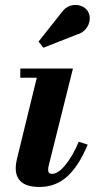

<svg xmlns="http://www.w3.org/2000/svg" viewBox="-20 -732 396 762"><path d="M283 -594 152 -542.5 133 -567 223 -680.5Q239 -703.5 260 -709.5Q281 -715.5 299.5 -709.2Q318 -703 327.5 -689Q338 -673 336 -653.2Q334 -633.5 320.5 -617Q307 -600.5 283 -594ZM328 -158Q293 -73.5 247 -31.8Q201 10 137 10Q88.5 10 65.5 -9.2Q42.5 -28.5 42.5 -63.5Q42.5 -74.5 44 -84Q45.5 -93.5 47 -100L126 -423.5H60.5V-460H269.5L174 -77.5Q172.5 -73 171.8 -67.8Q171 -62.5 171 -58Q171 -42 186.5 -42Q210.5 -42 239.5 -77.2Q268.5 -112.5 292.5 -169.5Z"/></svg>

Font: Bodoni* 06pt
Style: Bold Italic
Weight: 700
Italic angle: -13°
Version: Version 2.3